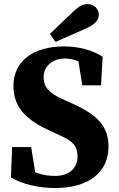

<svg xmlns="http://www.w3.org/2000/svg" viewBox="-20 -903 581 941"><path d="M250.6 18.6C421.5 18.6 511.8 -64.9 511.8 -182.9C511.8 -284.2 459.4 -339.3 331.7 -396.8L284.8 -418.3C225.5 -444.8 193.9 -472.4 193.9 -525.3C193.9 -580.1 239.9 -616.2 297 -616.2C348.5 -616.2 386.3 -595.6 439.6 -557V-607L359 -635.7L383.4 -484.7H475.1L483.3 -624.8C434.5 -656.8 365.6 -675.6 294.3 -675.6C142.8 -675.6 45.8 -602.7 45.8 -482.7C45.8 -372 113.6 -312.6 231.5 -258.9L273.8 -239.5C334.1 -212.8 360.1 -188.8 360.1 -136.1C360.1 -81.9 321.7 -40.8 250.5 -40.8C186.1 -40.8 144.9 -58.6 81.4 -92.8V-44.8L158.7 -20.4L132.7 -182.3H39.5L33.5 -33.7C91.1 1.8 175.6 18.6 250.6 18.6ZM224.8 -736.6 252.2 -697.5C304 -720.6 355.4 -742.9 407.9 -766.6C455 -787.6 464.4 -813 464.4 -831.7C464.4 -857.5 441.6 -882.8 410.1 -882.8C386.6 -882.8 367.4 -873.5 335.1 -842.6C299.8 -809 261.5 -772.9 224.8 -736.6Z"/></svg>

Font: Source Serif Variable
Style: Regular
Weight: 389
Designer: Frank Grießhammer
Foundry: Adobe Systems Incorporated
Version: Version 3.001;hotconv 1.0.111;makeotfexe 2.5.65597